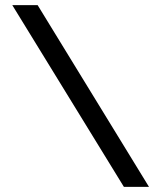

<svg xmlns="http://www.w3.org/2000/svg" viewBox="-20 -730 630 750"><path d="M127 -710 562 0H464L28 -710Z"/></svg>

Font: Raleway Medium Alt1
Style: Regular
Weight: 500
Designer: Matt McInerney, Pablo Impallari, Rodrigo Fuenzalida
Foundry: Matt McInerney, Pablo Impallari, Rodrigo Fuenzalida
Version: Version 3.000g; ttfautohint (v1.5) -l 8 -r 28 -G 28 -x 14 -D